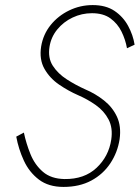

<svg xmlns="http://www.w3.org/2000/svg" viewBox="-20 -728 550 756"><path d="M74 -206 44 -190Q53 -141 74 -95.5Q95 -50 133 -21Q171 8 230 8Q293 8 339.5 -17Q386 -42 414.5 -85Q443 -128 451 -180Q458 -231 440.5 -268.5Q423 -306 389.5 -332.5Q356 -359 316 -376Q278 -393 243 -415.5Q208 -438 188 -469Q168 -500 175 -544Q181 -582 205.5 -612Q230 -642 266 -659Q302 -676 342 -676Q387 -676 415 -655.5Q443 -635 458.5 -603.5Q474 -572 480 -538L510 -552Q504 -590 484.5 -626Q465 -662 431 -685Q397 -708 345 -708Q296 -708 252.5 -687Q209 -666 179.5 -629.5Q150 -593 142 -545Q134 -494 155 -457Q176 -420 212.5 -395Q249 -370 288 -353Q325 -337 357.5 -314Q390 -291 407.5 -257.5Q425 -224 418 -178Q408 -112 360 -67Q312 -22 234 -23Q181 -24 149 -51.5Q117 -79 100 -121Q83 -163 74 -206Z"/></svg>

Font: Jost* 200 Thin Italic
Style: Italic
Weight: 200
Italic angle: -10°
Version: Version 3.200; ttfautohint (v0.97) -l 8 -r 50 -G 200 -x 14 -